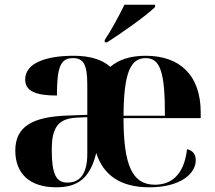

<svg xmlns="http://www.w3.org/2000/svg" viewBox="-20 -786 915 816"><path d="M425 -616V-606H435C498 -646 604 -721 639 -756V-766H509C487 -721 454 -659 425 -616ZM219 10C310 10 363 -28 389 -136C419 -42 491 10 615 10C747 10 812 -48 812 -105C812 -127 802 -146 775 -152C762 -42 708 -1 638 -1C543 -1 505 -82 505 -284H833V-308C833 -467 744 -549 599 -549C535 -549 485 -533 449 -502C414 -533 362 -549 293 -549C180 -549 87 -520 87 -448C87 -398 133 -380 222 -380C222 -501 237 -539 290 -539C335 -539 351 -512 351 -425V-298L269 -295C119 -290 45 -249 45 -146C45 -51 103 10 219 10ZM681 -294H505C506 -475 534 -539 599 -539C663 -539 681 -475 681 -294ZM267 -10C218 -10 200 -46 200 -149C200 -243 226 -282 306 -286L351 -288V-131C351 -51 322 -10 267 -10Z"/></svg>

Font: Noto Serif Display
Style: Bold
Weight: 700
Designer: Monotype Design Team
Foundry: Monotype Imaging Inc.
Version: Version 2.009